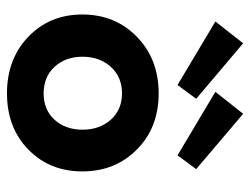

<svg xmlns="http://www.w3.org/2000/svg" viewBox="-103 -601 716 550"><g transform="rotate(90 255.0 -326.0)"><path d="M425 -476.5 243 -585 306 -664.5 464.5 -530ZM223.5 -476.5 41.5 -585 104 -664.5 263 -530ZM247.5 12Q149 12 85.2 -49.2Q21.5 -110.5 21.5 -204Q21.5 -298 85.5 -360.2Q149.5 -422.5 247.5 -422.5Q345.5 -422.5 408.2 -360.2Q471 -298 471 -204Q471 -110 408.2 -49Q345.5 12 247.5 12ZM247.5 -317.5Q200.5 -317.5 171.5 -285.5Q142.5 -253.5 142.5 -204.5Q142.5 -155.5 171.5 -124.2Q200.5 -93 247.5 -93Q294.5 -93 323 -124.2Q351.5 -155.5 351.5 -204.5Q351.5 -253.5 322.8 -285.5Q294 -317.5 247.5 -317.5Z"/></g></svg>

Font: League Spartan SemiBold
Style: Regular
Weight: 600
Foundry: The League of Moveable Type
Version: Version 2.002